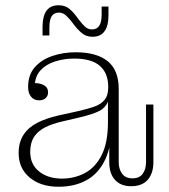

<svg xmlns="http://www.w3.org/2000/svg" viewBox="-20 -703 642 731"><path d="M129 -321Q110 -321 98.5 -334.5Q87 -348 87 -372Q87 -418 112.5 -447Q138 -476 179.5 -490Q221 -504 268 -504Q348 -504 390 -470Q432 -436 432 -364L392 -373Q392 -424 360.5 -452Q329 -480 262 -480Q224 -480 189.5 -469Q155 -458 134 -435Q113 -412 112 -373L109 -387Q132 -387 147.5 -378.5Q163 -370 163 -352Q163 -338 154 -329.5Q145 -321 129 -321ZM479 6Q440 6 418 -18Q396 -42 396 -86V-172H391V-316H387L392 -344V-373L432 -364V-85Q432 -59 445 -41.5Q458 -24 484 -24Q511 -24 523.5 -41.5Q536 -59 536 -85V-305H564V-86Q564 -43 542.5 -18.5Q521 6 479 6ZM203 8Q135 8 93 -27Q51 -62 51 -120Q51 -162 70 -190.5Q89 -219 123 -236Q157 -253 201 -263L278 -280Q312 -288 337.5 -296.5Q363 -305 377.5 -322Q392 -339 392 -370L396 -316H391Q382 -293 358 -280.5Q334 -268 283 -256L219 -241Q179 -232 151.5 -218Q124 -204 109.5 -181.5Q95 -159 95 -125Q95 -77 129 -50Q163 -23 216 -23Q263 -23 303 -44Q343 -65 367 -112.5Q391 -160 391 -238L405 -236Q406 -149 380.5 -95.5Q355 -42 309.5 -17Q264 8 203 8ZM332 -563Q308 -563 291.5 -577Q275 -591 263 -607L254 -619L272 -639L281 -627Q291 -614 302.5 -602.5Q314 -591 330 -591Q349 -591 358 -605Q367 -619 367 -648V-678H393V-643Q393 -605 378 -584Q363 -563 332 -563ZM142 -603Q142 -641 157 -662Q172 -683 203 -683Q228 -683 244 -669.5Q260 -656 272 -639L281 -627L263 -607L254 -619Q244 -632 232 -643.5Q220 -655 204 -655Q186 -655 177 -641.5Q168 -628 168 -598V-568H142Z"/></svg>

Font: Montagu Slab 144pt ExtraLight
Style: Regular
Weight: 250
Version: Version 1.000